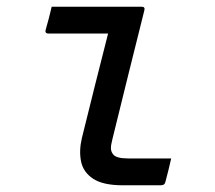

<svg xmlns="http://www.w3.org/2000/svg" viewBox="-20 -552 640 572"><path d="M134 -532H402Q413 -532 410 -521Q386 -425 362.5 -330.5Q339 -236 315 -138Q310 -119 310.5 -109Q311 -99 318 -91Q328 -80 361 -80H490Q486 -63 482 -46Q478 -29 473 -11Q471 0 459 0H346Q287 0 257.5 -19.5Q228 -39 221.5 -71Q215 -103 224 -141Q244 -222 263 -298Q282 -374 302 -452H125Q113 -452 116 -463Q121 -480 125.5 -497.5Q130 -515 134 -532Z"/></svg>

Font: Recursive Mn Lnr St
Style: Italic
Weight: 400
Italic angle: -15°
Monospace: yes
Version: Version 1.079;hotconv 1.0.112;makeotfexe 2.5.65598; ttfautoh